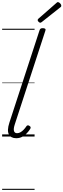

<svg xmlns="http://www.w3.org/2000/svg" viewBox="-20 -1279 594 1799"><path d="M132 16Q82 16 63 -20Q44 -56 68 -130L350 -994Q354 -1006 360.5 -1010.5Q367 -1015 381 -1015Q397 -1015 403.5 -1009Q410 -1003 405 -991L119 -115Q105 -73 111 -52Q117 -31 140 -31Q157 -31 173 -40.5Q189 -50 202.5 -64.5Q216 -79 226 -94Q230 -101 237 -104Q244 -107 255 -100Q266 -94 267 -86.5Q268 -79 263 -71Q250 -50 231 -30Q212 -10 187.5 3Q163 16 132 16ZM358 -1066Q350 -1066 341.5 -1074.5Q333 -1083 333 -1090Q333 -1093 334 -1096Q335 -1099 339 -1103L507 -1250Q511 -1253 514 -1256Q517 -1259 522 -1259Q529 -1259 536.5 -1253.5Q544 -1248 549 -1240.5Q554 -1233 554 -1226Q554 -1222 553 -1218.5Q552 -1215 546 -1211L372 -1073Q367 -1070 364 -1068Q361 -1066 358 -1066ZM0 490H304V500H0ZM0 -20H304V0H0ZM0 -505H304V-500H0ZM0 -1010H304V-1000H0Z"/></svg>

Font: Playwrite MX Guides
Style: Regular
Weight: 400
Designer: Veronika Burian, José Scaglione
Foundry: TypeTogether
Version: Version 1.003